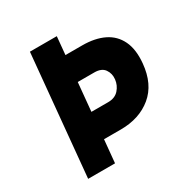

<svg xmlns="http://www.w3.org/2000/svg" viewBox="-157 -800 894 928"><g transform="rotate(-30 290.5 -336.5)"><path d="M71.5 0 135 -673H285L273.5 -550.5L253 -573H368.5Q439.5 -573 489 -549Q538.5 -525 562.2 -475.8Q586 -426.5 579 -351.5Q569 -241 500.2 -184.2Q431.5 -127.5 327 -127.5H220L236 -152L221.5 0ZM243.5 -235 219.5 -272.5H340.5Q378.5 -272.5 399.8 -296.2Q421 -320 424.5 -351.5Q428 -383 411.2 -406.8Q394.5 -430.5 354.5 -430.5H234L266 -473Z"/></g></svg>

Font: Karla ExtraBold
Style: Italic
Weight: 800
Italic angle: -8°
Designer: Jonathan Pinhorn
Version: Version 2.004;gftools[0.9.33]